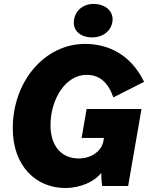

<svg xmlns="http://www.w3.org/2000/svg" viewBox="-20 -932 753 962"><path d="M307 10C381 10 454 -21 487 -66C488 -39 489 -19 492 0H622L689 -386H414L389 -241H501L497 -220C488 -178 441 -138 374 -138C288 -138 233 -201 233 -304C233 -435 308 -557 414 -557C480 -557 522 -518 548 -444L702 -522C633 -663 518 -712 406 -712C205 -712 44 -526 44 -289C44 -97 163 10 307 10ZM431 -745C489 -741 535 -772 543 -822C551 -869 517 -907 459 -912C405 -916 360 -886 351 -834C343 -785 374 -750 431 -745Z"/></svg>

Font: Fixel Text 20240404 ExtraBold
Style: Italic
Weight: 800
Width: 4
Italic angle: -10°
Designer: AlfaBravo + MacPaw
Foundry: Kyrylo Tkachov, Marchela Mozhyna, Serhii Makarenko, Maria Weinstein, Zakhar Kryvoshyya
Version: Version 1.211;Glyphs 3.2 (3225)